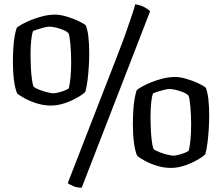

<svg xmlns="http://www.w3.org/2000/svg" viewBox="-20 -776 1033 893"><path d="M216 -285Q185 -285 153.5 -294.5Q122 -304 97 -317.5Q72 -331 60 -341Q50 -364 45 -402.5Q40 -441 40 -487Q40 -521 42 -552.5Q44 -584 48.5 -609Q53 -634 58 -647Q66 -654 84 -664Q102 -674 127 -684Q152 -694 180.5 -701Q209 -708 237 -708Q259 -708 288.5 -699.5Q318 -691 343.5 -679Q369 -667 379 -658Q387 -640 391 -606Q395 -572 395 -527Q395 -500 393 -466.5Q391 -433 387 -401.5Q383 -370 377 -349Q369 -340 352 -329.5Q335 -319 313 -308.5Q291 -298 265.5 -291.5Q240 -285 216 -285ZM228 -342Q235 -342 248.5 -345Q262 -348 277 -353.5Q292 -359 300 -365Q305 -385 308 -417Q311 -449 311 -486Q311 -530 307.5 -569Q304 -608 299 -621Q291 -630 274 -637Q257 -644 239.5 -648Q222 -652 210 -652Q201 -652 186.5 -648.5Q172 -645 158 -640.5Q144 -636 134 -632Q128 -618 125 -587.5Q122 -557 122 -520Q122 -494 123.5 -463Q125 -432 128.5 -407Q132 -382 136 -373Q144 -366 163 -358.5Q182 -351 201 -346.5Q220 -342 228 -342ZM360 97Q338 97 321.5 90Q305 83 295 76L524 -513Q547 -572 564 -619.5Q581 -667 592.5 -702Q604 -737 609 -756Q635 -752 653 -742Q671 -732 678 -723ZM774 5Q743 5 711.5 -4.5Q680 -14 655 -27.5Q630 -41 618 -51Q608 -74 603 -112.5Q598 -151 598 -197Q598 -231 600 -262.5Q602 -294 606.5 -319Q611 -344 616 -357Q624 -364 642 -374Q660 -384 685 -394Q710 -404 738.5 -411Q767 -418 795 -418Q817 -418 846.5 -409.5Q876 -401 901.5 -389Q927 -377 937 -368Q945 -350 949 -316Q953 -282 953 -237Q953 -210 951 -176.5Q949 -143 945 -111.5Q941 -80 935 -59Q927 -50 910 -39.5Q893 -29 871 -18.5Q849 -8 823.5 -1.5Q798 5 774 5ZM786 -52Q793 -52 806.5 -55Q820 -58 835 -63.5Q850 -69 858 -75Q863 -95 866 -127Q869 -159 869 -196Q869 -240 865.5 -279Q862 -318 857 -331Q849 -340 832 -347Q815 -354 797.5 -358Q780 -362 768 -362Q759 -362 744.5 -358.5Q730 -355 716 -350.5Q702 -346 692 -342Q686 -328 683 -297.5Q680 -267 680 -230Q680 -204 681.5 -173Q683 -142 686.5 -117Q690 -92 694 -83Q702 -76 721 -68.5Q740 -61 759 -56.5Q778 -52 786 -52Z"/></svg>

Font: Texturina Medium 12pt Medium
Style: Regular
Weight: 500
Version: Version 1.002